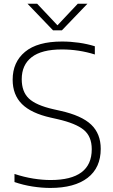

<svg xmlns="http://www.w3.org/2000/svg" viewBox="-20 -964 587 994"><path d="M240.5 9Q196.5 9 148.2 1.5Q100 -6 55 -21.5V-63.5Q105 -47 152.5 -39.5Q200 -32 242 -32Q455 -32 455 -191.5Q455 -257.5 413.8 -291.5Q372.5 -325.5 278.5 -347L243 -355Q142 -377.5 93.8 -425.2Q45.5 -473 45.5 -551.5Q45.5 -642.5 109.8 -695.8Q174 -749 301 -749Q345 -749 388.8 -742.8Q432.5 -736.5 471 -724.5V-682Q388 -708 300 -708Q195.5 -708 144 -668Q92.5 -628 92.5 -554Q92.5 -489 129.5 -454Q166.5 -419 256.5 -398.5L292 -390.5Q402.5 -366 452 -318.8Q501.5 -271.5 501.5 -193.5Q501.5 -95.5 433.5 -43.2Q365.5 9 240.5 9ZM254.5 -807 122.5 -944.5H172.5L277.5 -833L382.5 -944.5H432.5L300.5 -807Z"/></svg>

Font: Encode Sans Semi Expanded ExtraLight
Style: Regular
Weight: 200
Width: 6
Designer: Multiple Designers
Foundry: Impallari Type
Version: Version 3.000; ttfautohint (v1.8.3) -l 8 -r 50 -G 200 -x 14 